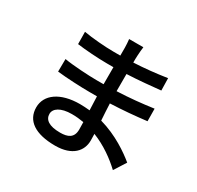

<svg xmlns="http://www.w3.org/2000/svg" viewBox="-174 -993 1271 1239"><g transform="rotate(30 461.0 -373.5)"><path d="M150 -110C150 -11 230 44 379 44C508 44 562 -24 562 -99C562 -112 561 -130 561 -149C650 -114 726 -58 781 -6L837 -94C781 -140 683 -209 556 -245C553 -285 551 -328 549 -369C644 -373 726 -380 817 -391L816 -484C731 -472 644 -463 547 -459V-587C641 -591 723 -600 795 -607L793 -698C706 -685 630 -677 548 -673C548 -694 548 -712 549 -724C550 -751 553 -773 555 -791H449C451 -775 453 -745 453 -729V-670H402C339 -670 240 -678 179 -689L180 -598C237 -590 337 -583 403 -583H452V-456H401C341 -456 220 -463 158 -474L157 -380C226 -372 337 -367 400 -367H454C455 -334 457 -299 458 -265C434 -267 410 -269 385 -269C238 -269 150 -204 150 -110ZM245 -116C245 -156 289 -187 372 -187C403 -187 432 -184 461 -179C462 -157 462 -138 462 -124C462 -61 420 -45 365 -45C281 -45 245 -73 245 -116Z"/></g></svg>

Font: GenEiGothic-pro-SemiBold
Style: Regular
Weight: 500
Designer: Ryoko NISHIZUKA (kana & ideographs); Paul D. Hunt (Latin, Greek & Cyrillic); Wenlong ZHANG (bopomofo); Sandoll Communica
Foundry: Adobe Systems Incorporated; o_tamon
Version: Version 1.000.140830